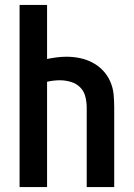

<svg xmlns="http://www.w3.org/2000/svg" viewBox="-20 -755 540 775"><path d="M59 0V-735H170V-517Q190 -521 209.5 -523.5Q229 -526 249 -526Q276 -526 302.5 -520.5Q329 -515 353 -502.5Q377 -490 395.5 -470.5Q414 -451 425 -426Q436 -401 438.5 -374.5Q441 -348 441 -321V0H330V-321Q330 -343 324.5 -365Q319 -387 303.5 -402.5Q288 -418 266 -424.5Q244 -431 222 -431Q209 -431 196 -429.5Q183 -428 170 -425V0Z"/></svg>

Font: Iosevka SS04
Style: Bold
Weight: 700
Monospace: yes
Designer: Belleve Invis
Foundry: Belleve Invis
Version: Version 19.0.0; ttfautohint (v1.8.4)